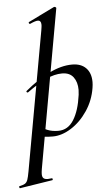

<svg xmlns="http://www.w3.org/2000/svg" viewBox="-133 -766 608 1081"><g transform="rotate(-5 170.5 -225.0)"><path d="M-66 263Q-45 259 -35 252.5Q-25 246 -20 232Q-15 218 -9 185L132 -599Q136 -623 136 -630Q136 -656 117 -656Q103 -656 73 -642H71Q67 -642 65.5 -647Q64 -652 68 -653L215 -725H217Q221 -725 224.5 -722Q228 -719 227 -717L67 178Q64 196 64 207Q64 223 71.5 230Q79 237 96 237Q100 237 118 235Q122 234 123 239.5Q124 245 120 246L-64 275Q-67 276 -68.5 270Q-70 264 -66 263ZM57 -8 67 -67Q92 -49 118 -38.5Q144 -28 179 -28Q233 -28 265.5 -79.5Q298 -131 310 -220Q312 -240 312 -248Q312 -292 291 -320Q270 -348 227 -348Q184 -348 137 -326Q90 -304 28 -259Q27 -258 25 -258Q21 -258 19 -262Q17 -266 21 -268Q89 -325 157.5 -359Q226 -393 288 -393Q338 -393 366 -364.5Q394 -336 394 -285Q394 -270 391 -252Q380 -182 341 -124Q302 -66 249 -32.5Q196 1 145 1Q100 1 57 -8Z"/></g></svg>

Font: Cormorant Infant SemiBold
Style: Italic
Weight: 600
Italic angle: -10°
Designer: Christian Thalmann (Catharsis Fonts)
Foundry: Catharsis Fonts
Version: Version 4.000